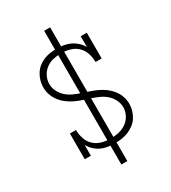

<svg xmlns="http://www.w3.org/2000/svg" viewBox="-222 -952 1044 1169"><g transform="rotate(-30 300.0 -368.0)"><path d="M311 -29Q287 -29 262.5 -32.5Q238 -36 215.5 -46.5Q193 -57 175 -74Q157 -91 145 -113V-37H102V-218H145Q145 -187 155 -156.5Q165 -126 187.5 -105Q210 -84 240.5 -75.5Q271 -67 302 -67Q321 -67 340.5 -69.5Q360 -72 378 -78.5Q396 -85 412 -96Q428 -107 439.5 -122.5Q451 -138 457.5 -156.5Q464 -175 464 -194Q464 -221 451.5 -246Q439 -271 419 -289Q399 -307 374 -318.5Q349 -330 323.5 -338.5Q298 -347 272 -355.5Q246 -364 221.5 -375.5Q197 -387 175 -403.5Q153 -420 136.5 -441.5Q120 -463 111 -488.5Q102 -514 102 -542Q102 -565 108.5 -588Q115 -611 127.5 -631Q140 -651 158 -666Q176 -681 198 -690Q220 -699 243 -702.5Q266 -706 290 -706Q314 -706 338.5 -702Q363 -698 385 -687.5Q407 -677 425 -660.5Q443 -644 455 -622V-698H498V-517H455Q455 -548 445.5 -578Q436 -608 413.5 -629.5Q391 -651 360.5 -659.5Q330 -668 299 -668Q271 -668 243 -661.5Q215 -655 192.5 -638Q170 -621 157 -595Q144 -569 144 -541Q144 -514 156.5 -489Q169 -464 189 -446Q209 -428 234 -416.5Q259 -405 284.5 -396.5Q310 -388 336 -379.5Q362 -371 386.5 -359.5Q411 -348 432.5 -332Q454 -316 471 -294.5Q488 -273 497 -247Q506 -221 506 -194Q506 -170 499 -146.5Q492 -123 479 -103Q466 -83 446.5 -68.5Q427 -54 405 -45Q383 -36 359 -32.5Q335 -29 311 -29ZM279 102V-838H321V102Z"/></g></svg>

Font: Iosevka Slab XLtEx
Style: Regular
Weight: 200
Width: 7
Monospace: yes
Designer: Belleve Invis
Foundry: Belleve Invis
Version: Version 11.1.0; ttfautohint (v1.8.3)